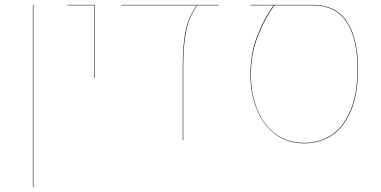

<svg xmlns="http://www.w3.org/2000/svg" viewBox="-20 -577 1566 789"><path d="M115 -557H117V192H115Z M367 -555H257V-557H369V-256H367Z M879 -555H791Q759 -512 746 -454Q733 -396 733 -300V0H731V-300Q731 -398 744 -455Q757 -512 789 -555H479V-557H879Z M1451 -295Q1451 -189 1421.5 -120.5Q1392 -52 1342.5 -20Q1293 12 1231 12Q1160 12 1110 -26.5Q1060 -65 1034.5 -129.5Q1009 -194 1009 -271Q1009 -357 1037.5 -430Q1066 -503 1105 -555H1009V-557H1266Q1359 -557 1405 -489Q1451 -421 1451 -295ZM1449 -295Q1449 -420 1403.5 -487.5Q1358 -555 1266 -555H1108Q1069 -503 1040 -429.5Q1011 -356 1011 -271Q1011 -194 1036 -130Q1061 -66 1110.5 -28Q1160 10 1231 10Q1292 10 1341 -21.5Q1390 -53 1419.5 -121.5Q1449 -190 1449 -295Z"/></svg>

Font: FiraGO Two
Style: Regular
Weight: 100
Designer: bBox Type
Foundry: bBox Type GmbH
Version: Version 1.001